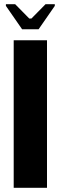

<svg xmlns="http://www.w3.org/2000/svg" viewBox="-20 -891 289 911"><path d="M45 -700H203V0H45ZM85 -752 8 -863V-871H52L119 -803H129L196 -871H240V-863L163 -752Z"/></svg>

Font: Phudu
Style: Bold
Weight: 700
Version: Version 1.005;gftools[0.9.23]